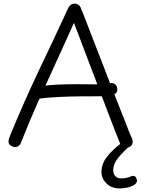

<svg xmlns="http://www.w3.org/2000/svg" viewBox="-20 -809 804 1075"><path d="M98 -12Q94 1 84.5 8Q75 15 61 14Q48 13 37 3.5Q26 -6 28 -21Q28 -27 31 -34.5Q34 -42 41 -61Q77 -148 114.5 -233Q152 -318 192.5 -403.5Q233 -489 275.5 -578.5Q318 -668 362 -764Q367 -775 375.5 -781.5Q384 -788 397 -789Q410 -789 420 -781.5Q430 -774 434 -760Q440 -748 456.5 -704.5Q473 -661 497.5 -598Q522 -535 550.5 -461.5Q579 -388 607.5 -314Q636 -240 662 -175.5Q688 -111 705 -65Q710 -55 716.5 -40Q723 -25 723 -17Q723 0 712 9Q701 18 687 18Q678 18 667.5 12.5Q657 7 653 -4Q617 -93 581 -188.5Q545 -284 510 -376Q475 -468 445 -547Q415 -626 394 -681Q345 -571 293.5 -459.5Q242 -348 192 -236Q142 -124 98 -12ZM154 -290Q154 -300 161 -306.5Q168 -313 178 -317.5Q188 -322 199 -324Q221 -329 261.5 -332.5Q302 -336 356.5 -337Q411 -338 472 -337Q491 -336 510 -336.5Q529 -337 545 -338Q561 -339 574.5 -340.5Q588 -342 599 -344Q617 -346 627 -334.5Q637 -323 637 -308Q637 -295 628.5 -287Q620 -279 606.5 -275.5Q593 -272 578 -271Q563 -270 550 -270Q492 -270 430.5 -269.5Q369 -269 308 -266Q247 -263 191 -256Q180 -255 167 -265.5Q154 -276 154 -290ZM651 246Q604 246 576 218Q548 190 548 154Q548 108 579.5 68Q611 28 666 -13H717L718 -3Q667 43 640.5 76Q614 109 614 143Q614 164 625.5 177Q637 190 660 190Q675 190 689 186.5Q703 183 712 179Q723 174 731.5 176.5Q740 179 744 191Q749 202 745.5 210.5Q742 219 733 225Q714 237 691.5 241.5Q669 246 651 246Z"/></svg>

Font: Playpen Sans Light
Style: Regular
Weight: 300
Designer: Laura Meseguer, Veronika Burian, José Scaglione
Foundry: TypeTogether
Version: Version 1.001